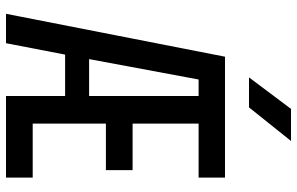

<svg xmlns="http://www.w3.org/2000/svg" viewBox="-195 -795 990 640"><g transform="rotate(90 300.0 -475.0)"><path d="M26 0 169 -730H572V-642H392V-422H547V-333H392V-89H572V0H300V-197H162L124 0ZM177 -277H300V-642H245ZM238 -810 343 -950H450L338 -810Z"/></g></svg>

Font: Tiny Medium
Style: Regular
Weight: 500
Monospace: yes
Designer: Philipp Nurullin, Konstantin Bulenkov
Foundry: JetBrains
Version: Version 2.251; ttfautohint (v1.8.4.7-5d5b)